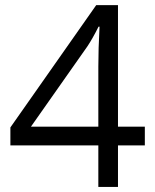

<svg xmlns="http://www.w3.org/2000/svg" viewBox="-20 -738 612 758"><path d="M551.8 -164.1H445.8V0H368.2V-164.1H21V-234.9L359.9 -717.8H445.8V-237.8H551.8ZM368.2 -237.8V-475.1Q368.2 -544.9 373 -632.8H369.1Q345.7 -585.9 325.2 -555.2L102.1 -237.8Z"/></svg>

Font: f02034202
Style: Regular
Weight: 400
Foundry: Ascender Corporation
Version: Version 1.10